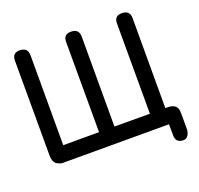

<svg xmlns="http://www.w3.org/2000/svg" viewBox="-148 -913 1254 1211"><g transform="rotate(-20 478.5 -307.0)"><path d="M107.4 -750Q158.7 -748.5 158.7 -697.3V-93.8Q278.8 -93.8 398.9 -93.8Q398.9 -397 398.4 -700.2Q398.4 -751.5 451.2 -750Q502.4 -748.5 502.4 -697.3V-93.8Q621.1 -93.8 740.2 -93.3L739.7 -700.2Q739.7 -751.5 792.5 -750Q843.8 -748.5 843.8 -697.3V-93.3Q850.6 -93.3 857.9 -93.3Q920.4 -93.3 925.3 -44.9Q925.8 -39.1 925.8 -33.7Q926.3 -28.8 926.3 -23.4V85Q917.5 136.7 881.8 136.2Q831.1 135.3 831.1 85.4Q831.1 47.9 830.6 10.3H120.6Q103 10.3 91.8 3.4Q55.2 -7.3 55.2 -64.5L54.7 -700.2Q54.7 -751.5 107.4 -750Z"/></g></svg>

Font: Comic Relief LRS
Style: Regular
Weight: 400
Designer: Jeff Davis
Foundry: Loudifier
Version: Version 1.0